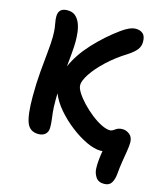

<svg xmlns="http://www.w3.org/2000/svg" viewBox="-130 -807 929 1092"><g transform="rotate(15 335.0 -261.0)"><path d="M152 12Q102 12 84 -32.5Q66 -77 66 -187Q66 -264 72 -333Q78 -402 83.5 -456Q89 -510 89 -543Q89 -575 86.5 -594.5Q84 -614 81 -629Q78 -644 78 -660Q78 -711 131 -711Q161 -711 178.5 -695.5Q196 -680 205.5 -655.5Q215 -631 218 -603.5Q221 -576 221 -552Q221 -522 217.5 -483.5Q214 -445 210 -402Q242 -476 307.5 -547Q373 -618 449 -673Q499 -710 534 -710Q560 -710 576 -696Q592 -682 592 -648Q592 -622 576.5 -602Q561 -582 526 -559Q463 -520 414 -474Q365 -428 337.5 -386.5Q310 -345 310 -319Q310 -301 326.5 -275Q343 -249 369.5 -221Q396 -193 427 -168.5Q458 -144 488 -129Q518 -114 540 -114Q552 -114 568 -126.5Q584 -139 609 -139Q631 -139 650.5 -123.5Q670 -108 670 -76Q670 -57 665 -26.5Q660 4 654 41Q648 78 645 115Q642 148 629 168.5Q616 189 586 189Q552 189 536.5 165Q521 141 521 113Q520 94 522.5 67Q525 40 530 11Q525 12 518 12Q482 12 435 -10Q388 -32 340.5 -68.5Q293 -105 254.5 -149.5Q216 -194 198 -240Q197 -222 197 -206Q197 -156 200 -129Q203 -102 205.5 -83.5Q208 -65 208 -41Q208 -16 193 -2Q178 12 152 12Z"/></g></svg>

Font: Shantell Sans Normal
Style: Regular
Weight: 600
Designer: Stephen Nixon, Anya Danilova, Shantell Martin
Foundry: Arrow Type
Version: Version 1.009;[a7da0bfa3]